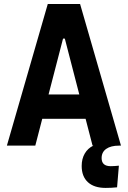

<svg xmlns="http://www.w3.org/2000/svg" viewBox="-20 -713 626 940"><path d="M497.1 207Q440.9 207 410.4 179Q379.9 150.9 379.9 99.6Q379.9 64.5 395 38.6Q410.2 12.7 437 0L451.7 -17.1L552.7 -15.6L562.5 0Q522.5 0 500 15.9Q477.5 31.7 477.5 61Q477.5 100.6 522 100.6Q530.3 100.6 540.8 99.9Q551.3 99.1 562 98.1L553.2 204.1Q539.1 205.6 524.4 206.3Q509.8 207 497.1 207ZM13.7 0 213.9 -693.4H372.1L572.3 0H433.1L297.4 -523.9H288.6L152.8 0ZM114.7 -131.3V-250.5H466.3V-131.3Z"/></svg>

Font: Cascadia Mono
Style: Regular
Weight: 400
Monospace: yes
Designer: Aaron Bell
Foundry: Saja Typeworks
Version: Version 2404.023